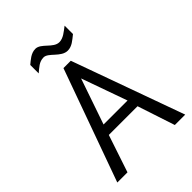

<svg xmlns="http://www.w3.org/2000/svg" viewBox="-258 -1029 1147 1147"><g transform="rotate(-45 315.5 -455.5)"><path d="M168.9 -864.3V-793C196.3 -815.4 219.2 -840.3 257.3 -840.3C297.4 -840.3 332 -766.1 388.2 -766.1C424.3 -766.1 450.2 -791 480 -814.5V-885.3C450.2 -863.3 422.4 -837.4 388.2 -837.4C337.4 -837.4 306.2 -911.1 258.3 -911.1C220.2 -911.1 191.4 -882.3 168.9 -864.3ZM326.7 -592.8 429.7 -303.2H227.1ZM447.8 -236.8 525.9 0H613.8L357.9 -710.9H295.9L40 0H126L205.1 -236.8Z"/></g></svg>

Font: Tuffy
Style: Regular
Weight: 500
Designer: Thatcher Ulrich, Karoly Barta and Michael Everson
Version: Version 001.270